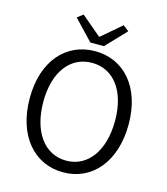

<svg xmlns="http://www.w3.org/2000/svg" viewBox="-135 -1045 1008 1161"><g transform="rotate(15 368.5 -464.0)"><path d="M369 13C550 13 678 -135 678 -369C678 -602 550 -745 369 -745C187 -745 59 -602 59 -369C59 -135 187 13 369 13ZM369 -60C233 -60 144 -181 144 -369C144 -556 233 -672 369 -672C504 -672 593 -556 593 -369C593 -181 504 -60 369 -60ZM326 -788H411L530 -913L494 -941L371 -836H367L243 -941L207 -913Z"/></g></svg>

Font: Noto Sans CJK HK DemiLight
Style: Regular
Weight: 350
Designer: Ryoko NISHIZUKA 西塚涼子 (kana, bopomofo & ideographs); Paul D. Hunt (Latin, Greek & Cyrillic); Sandoll Communications 산돌커뮤니
Foundry: Adobe
Version: Version 2.004;hotconv 1.0.118;makeotfexe 2.5.65603